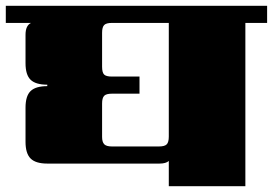

<svg xmlns="http://www.w3.org/2000/svg" viewBox="-40 -642 941 662"><path d="M542 -171V-563H346Q326 -563 319 -555.5Q312 -548 312 -529V-412Q312 -392 319 -385Q326 -378 346 -378H441V-319H346Q326 -319 319 -311.5Q312 -304 312 -285V-170Q312 -152 319.5 -144.5Q327 -137 346 -137H508Q528 -137 535 -144.5Q542 -152 542 -171ZM881 -622V-563H806V0H542V-87Q532 -78 510 -78H123Q83 -78 65.5 -95.5Q48 -113 48 -153V-271Q48 -311 65.5 -328Q83 -345 123 -345V-350Q83 -350 65.5 -367Q48 -384 48 -424V-522Q48 -554 67 -563H-20V-622Z"/></svg>

Font: Sarpanch Black
Style: Regular
Weight: 900
Designer: Manushi Parikh (Devanagari and Latin), Jyotish Sonowal (Devanagari)
Foundry: Indian Type Foundry
Version: Version 2.004;PS 1.0;hotconv 1.0.78;makeotf.lib2.5.61930; tt